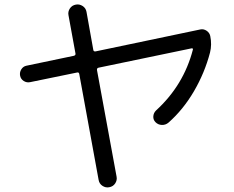

<svg xmlns="http://www.w3.org/2000/svg" viewBox="-20 -788 1040 853"><path d="M113.3 -422.9Q98.6 -419.9 85.4 -428.2Q72.3 -436.5 69.3 -451.7Q66.4 -466.8 74.7 -480Q83 -493.2 97.7 -496.1L307.6 -540Q316.4 -542 315.4 -549.8L284.2 -720.7Q281.2 -736.3 290.5 -750.5Q299.8 -764.6 317.4 -767.6Q333 -770.5 347.2 -761.2Q361.3 -752 364.3 -735.4L394.5 -566.4Q395.5 -558.6 404.3 -559.6L870.1 -657.2Q884.8 -660.2 897.9 -651.4Q911.1 -642.6 914.1 -627.9Q921.9 -589.8 913.1 -554.7Q889.6 -464.8 841.8 -382.8Q793.9 -300.8 728.5 -243.2Q715.8 -232.4 699.2 -232.9Q682.6 -233.4 670.9 -245.1Q660.2 -255.9 661.1 -271Q662.1 -286.1 672.9 -296.9Q795.9 -409.2 836.9 -567.4Q837.9 -570.3 835.9 -572.3Q834 -574.2 831.1 -573.2L418 -487.3Q409.2 -485.4 411.1 -475.6L498 -2.9Q501 12.7 491.7 26.9Q482.4 41 464.8 43.9Q449.2 46.9 435.1 37.6Q420.9 28.3 418 10.7L332 -460Q330.1 -467.8 322.3 -465.8Z"/></svg>

Font: Rounded Mgen+ 1mn regular
Style: Regular
Weight: 400
Designer: [Source Han Sans]
Ryoko NISHIZUKA  (kana & ideographs); Paul D. Hunt (Latin, Greek & Cyrillic); Wenlong ZHANG  (bopomofo
Version: Version 1.059.20150602